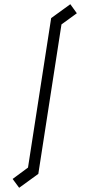

<svg xmlns="http://www.w3.org/2000/svg" viewBox="-20 -821 425 912"><path d="M272 -705 162 5 71 71 40 29 113 -25 223 -735 314 -801 345 -758Z"/></svg>

Font: Turret Road
Style: Regular
Weight: 400
Designer: Noponies
Foundry: Noponies
Version: Version 1.001; ttfautohint (v1.8)